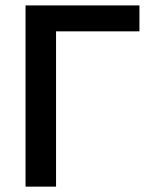

<svg xmlns="http://www.w3.org/2000/svg" viewBox="-20 -696 560 716"><path d="M189 -579.1V0H75.2V-675.8H500V-579.1Z"/></svg>

Font: Clear Sans Medium
Style: Regular
Weight: 500
Foundry: Intel Corporation
Version: Version 1.00